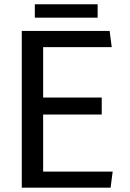

<svg xmlns="http://www.w3.org/2000/svg" viewBox="-20 -871 601 891"><path d="M81.1 0ZM493.2 0H81.1V-727.5H488.8L498.5 -652.3H180.2V-418.5H452.1V-339.4H180.2V-74.7H502.9ZM141.6 -851.1H433.1V-789.1H141.6Z"/></svg>

Font: Coda
Style: Regular
Weight: 400
Designer: vernon adams
Foundry: vernon adams
Version: Version 2.000; ttfautohint (v0.8) -r 50 -G 200 -x